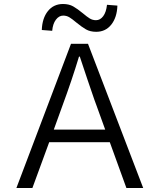

<svg xmlns="http://www.w3.org/2000/svg" viewBox="-20 -940 786 960"><path d="M335 -721H420L696 0H612L529 -229H226L142 0H62ZM361 -828Q341 -845 327 -853.5Q313 -862 296 -862Q275 -862 259.5 -841.5Q244 -821 241 -786L189 -790Q191 -849 219.5 -884.5Q248 -920 295 -920Q325 -920 346 -908Q367 -896 395 -873Q415 -856 429 -847.5Q443 -839 460 -839Q481 -839 496 -859Q511 -879 515 -916L567 -912Q565 -853 536.5 -817Q508 -781 461 -781Q431 -781 410 -793Q389 -805 361 -828ZM506 -292 463 -411 452 -441Q420 -533 379 -657H375Q340 -541 292 -411L249 -292Z"/></svg>

Font: Nebula Sans Book
Style: Regular
Weight: 400
Designer: Paul D. Hunt for Adobe (as Source Sans)
Foundry: Nebula Entertainment & Broadcasting LLC
Version: Version 1.010